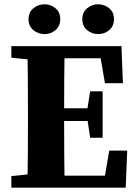

<svg xmlns="http://www.w3.org/2000/svg" viewBox="-20 -871 635 891"><path d="M186.5 -712.8Q157.4 -712.8 135 -731.2Q112.5 -749.6 112.5 -782Q112.5 -814.3 135 -832.7Q157.4 -851.1 186.5 -851.1Q215.6 -851.1 237.5 -832.7Q259.5 -814.3 259.5 -782Q259.5 -749.6 237.5 -731.2Q215.6 -712.8 186.5 -712.8ZM435.3 -712.8Q406.5 -712.8 384.2 -731.2Q362 -749.6 362 -782Q362 -814.3 384.2 -832.7Q406.5 -851.1 435.6 -851.1Q464.8 -851.1 486.8 -832.7Q508.9 -814.3 508.9 -782Q508.9 -749.6 486.9 -731.2Q465 -712.8 435.3 -712.8ZM177.9 -588.3 32.7 -603.3V-657H193.7V-588.3ZM177.9 -68.7H193.7V0H32.7V-53.7ZM109.7 -310V-347Q109.7 -424 109.2 -502Q108.7 -580 106.7 -657H280.6Q278.6 -581 278.1 -503.5Q277.6 -426 277.6 -347V-314.1Q277.6 -233.8 278.1 -155.4Q278.6 -77 280.6 0H106.7Q108.7 -76 109.2 -153.5Q109.7 -231 109.7 -310ZM383.3 -333.2V-351.4L398.3 -447.3H456.3V-231.9H398.3ZM487 -172.2H570.4L563.4 0H193.7V-55.8H529.9L457.5 0ZM467 -484.8 437.5 -657 509.9 -600.5H193.7V-657H543.6L550.4 -484.8ZM413.9 -368.6V-309.6H193.7V-368.6Z"/></svg>

Font: Adobe Variable Font Prototype
Style: Regular
Weight: 389
Designer: Frank Grießhammer
Foundry: Adobe
Version: Version 1.004;hotconv 1.0.113;makeotfexe 2.5.65598